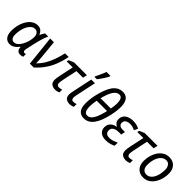

<svg xmlns="http://www.w3.org/2000/svg" viewBox="215 -1999 3201 3201"><g transform="rotate(45 1815.5 -398.0)"><path d="M183 10Q123 10 85 -35.5Q47 -81 47 -170Q47 -231 59 -287Q71 -343 93 -390Q115 -437 145.5 -472Q176 -507 214.5 -526.5Q253 -546 297 -546Q351 -546 381 -519Q411 -492 426 -454H431Q439 -471 451.5 -495.5Q464 -520 478 -536H551Q540 -515 526.5 -477.5Q513 -440 500 -395Q487 -350 477 -306L442 -149Q438 -133 436.5 -119Q435 -105 435 -96Q435 -80 443 -70.5Q451 -61 464 -61Q470 -61 478.5 -62.5Q487 -64 494 -67V-3Q486 1 468.5 5.5Q451 10 434 10Q407 10 387.5 -1Q368 -12 358 -34Q348 -56 348 -89H345Q324 -62 299.5 -39.5Q275 -17 246.5 -3.5Q218 10 183 10ZM215 -63Q249 -63 280.5 -89.5Q312 -116 337.5 -161.5Q363 -207 379 -264Q387 -294 390 -320Q393 -346 393 -367Q393 -414 370 -443Q347 -472 306 -472Q276 -472 250.5 -456Q225 -440 204 -411Q183 -382 168 -343.5Q153 -305 145 -261Q137 -217 137 -170Q137 -116 157.5 -89.5Q178 -63 215 -63Z M654 0 597 -536H685L715 -230Q719 -190 721 -152.5Q723 -115 724 -77Q784 -136 826 -206.5Q868 -277 897 -359.5Q926 -442 947 -536H1034Q1012 -427 976.5 -333.5Q941 -240 885 -158Q829 -76 745 0Z M1257 10Q1205 10 1170.5 -15.5Q1136 -41 1136 -105Q1136 -123 1139.5 -148Q1143 -173 1148 -198L1204 -461H1062L1070 -497L1160 -536H1463L1446 -461H1291L1235 -196Q1231 -172 1228 -152Q1225 -132 1225 -116Q1225 -94 1236.5 -78Q1248 -62 1274 -62Q1291 -62 1307 -65.5Q1323 -69 1342 -75L1341 -8Q1329 -2 1304 4Q1279 10 1257 10Z M1596 10Q1546 10 1512.5 -15.5Q1479 -41 1479 -105Q1479 -121 1482.5 -139.5Q1486 -158 1490 -180L1565 -536H1652L1576 -177Q1573 -163 1570.5 -147Q1568 -131 1568 -117Q1568 -93 1578.5 -77.5Q1589 -62 1615 -62Q1632 -62 1647.5 -65.5Q1663 -69 1682 -75L1681 -8Q1668 -2 1643.5 4Q1619 10 1596 10ZM1573 -620Q1582 -638 1593.5 -662Q1605 -686 1616.5 -711.5Q1628 -737 1638.5 -761.5Q1649 -786 1656 -806H1748V-792Q1742 -777 1728.5 -754Q1715 -731 1698 -704.5Q1681 -678 1662.5 -652Q1644 -626 1628 -606H1573Z M1933 10Q1882 10 1847 -12.5Q1812 -35 1794.5 -80Q1777 -125 1777 -192Q1777 -221 1779.5 -253Q1782 -285 1787 -318.5Q1792 -352 1799 -384Q1819 -474 1845 -545Q1871 -616 1905 -665Q1939 -714 1983.5 -739.5Q2028 -765 2085 -765Q2132 -765 2166.5 -744Q2201 -723 2220 -677Q2239 -631 2239 -555Q2239 -530 2236.5 -499.5Q2234 -469 2228.5 -433.5Q2223 -398 2214 -359Q2196 -275 2170.5 -207Q2145 -139 2111 -90.5Q2077 -42 2033 -16Q1989 10 1933 10ZM1943 -63Q1975 -63 2000.5 -81.5Q2026 -100 2047.5 -136Q2069 -172 2087.5 -226Q2106 -280 2123 -351H1879Q1870 -308 1866.5 -270.5Q1863 -233 1863 -199Q1863 -129 1882.5 -96Q1902 -63 1943 -63ZM2137 -426Q2145 -461 2148.5 -497Q2152 -533 2152 -561Q2152 -626 2133 -659Q2114 -692 2075 -692Q2044 -692 2018 -674Q1992 -656 1970 -622Q1948 -588 1929.5 -538.5Q1911 -489 1895 -426Z M2451 10Q2367 10 2324 -28.5Q2281 -67 2281 -127Q2281 -175 2300 -206.5Q2319 -238 2351.5 -256Q2384 -274 2423 -281V-284Q2394 -297 2373.5 -323Q2353 -349 2353 -391Q2353 -446 2381 -479.5Q2409 -513 2453 -529Q2497 -545 2545 -545Q2594 -545 2630 -535.5Q2666 -526 2697 -509L2665 -441Q2644 -453 2613.5 -462.5Q2583 -472 2548 -472Q2500 -472 2467 -451.5Q2434 -431 2434 -384Q2434 -355 2456 -335Q2478 -315 2524 -315H2582L2567 -241H2511Q2472 -241 2440 -231.5Q2408 -222 2389 -200.5Q2370 -179 2370 -141Q2370 -107 2392 -84Q2414 -61 2466 -61Q2511 -61 2550.5 -75Q2590 -89 2622 -105L2621 -31Q2595 -17 2551 -3.5Q2507 10 2451 10Z M2922 10Q2870 10 2835.5 -15.5Q2801 -41 2801 -105Q2801 -123 2804.5 -148Q2808 -173 2813 -198L2869 -461H2727L2735 -497L2825 -536H3128L3111 -461H2956L2900 -196Q2896 -172 2893 -152Q2890 -132 2890 -116Q2890 -94 2901.5 -78Q2913 -62 2939 -62Q2956 -62 2972 -65.5Q2988 -69 3007 -75L3006 -8Q2994 -2 2969 4Q2944 10 2922 10Z M3330 8Q3243 8 3192.5 -46.5Q3142 -101 3142 -195Q3142 -244 3152.5 -294Q3163 -344 3184 -388.5Q3205 -433 3236.5 -468Q3268 -503 3309.5 -523Q3351 -543 3402 -543Q3461 -543 3503 -518Q3545 -493 3567.5 -447.5Q3590 -402 3590 -339Q3590 -290 3579.5 -240.5Q3569 -191 3548 -146.5Q3527 -102 3496 -67Q3465 -32 3423.5 -12Q3382 8 3330 8ZM3337 -65Q3364 -65 3388.5 -77.5Q3413 -90 3433.5 -113.5Q3454 -137 3469 -171.5Q3484 -206 3492.5 -250.5Q3501 -295 3501 -348Q3501 -377 3491 -405Q3481 -433 3459.5 -451.5Q3438 -470 3401 -470Q3370 -470 3343.5 -455.5Q3317 -441 3296 -415.5Q3275 -390 3260.5 -355Q3246 -320 3238.5 -279Q3231 -238 3231 -193Q3231 -132 3258.5 -98.5Q3286 -65 3337 -65Z"/></g></svg>

Font: Noto Sans Display
Style: Italic
Weight: 400
Italic angle: -12°
Designer: Monotype Design Team
Foundry: Monotype Imaging Inc.
Version: Version 2.003